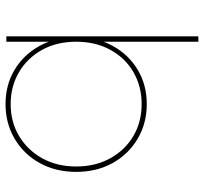

<svg xmlns="http://www.w3.org/2000/svg" viewBox="-42 -518 754 711"><g transform="rotate(-90 335.5 -163.0)"><path d="M305 3Q234 3 177 -30.5Q120 -64 87 -123Q54 -182 54 -258Q54 -335 87 -394Q120 -453 177 -486.5Q234 -520 305 -520Q376 -520 432 -486.5Q488 -453 520.5 -394Q553 -335 553 -258Q553 -182 520.5 -123Q488 -64 432 -30.5Q376 3 305 3ZM305 -16Q371 -16 423.5 -46.5Q476 -77 506 -132Q536 -187 536 -258Q536 -330 506 -384.5Q476 -439 423.5 -470Q371 -501 305 -501Q239 -501 187 -470Q135 -439 104.5 -384.5Q74 -330 74 -258Q74 -187 104.5 -132Q135 -77 187 -46.5Q239 -16 305 -16ZM536 194V-187L546 -257L536 -327V-517H556V194Z"/></g></svg>

Font: Montserrat Alternates Thin
Style: Regular
Weight: 100
Designer: Julieta Ulanovsky
Foundry: Julieta Ulanovsky
Version: Version 9.000